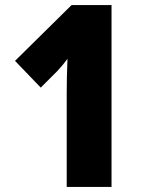

<svg xmlns="http://www.w3.org/2000/svg" viewBox="-20 -734 562 754"><path d="M418 0V-714H261L39 -495L140 -390L207 -457C221 -472 233 -487 245 -503C243 -461 242 -407 242 -369V0Z"/></svg>

Font: Noto Sans Armenian Condensed Black
Style: Regular
Weight: 900
Width: 3
Designer: Monotype Design Team
Foundry: Monotype Imaging Inc.
Version: Version 2.008